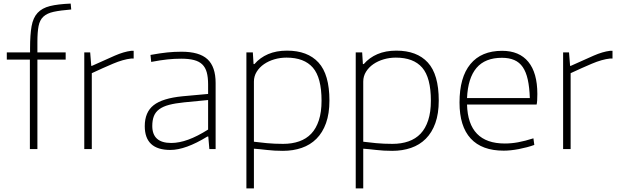

<svg xmlns="http://www.w3.org/2000/svg" viewBox="-20 -833 3456 1073"><path d="M147 -500H18V-540H148V-563Q148 -639 156.5 -686.5Q165 -734 190 -761Q215 -788 259 -799Q303 -810 375 -813L378 -780Q317 -775 280 -767Q243 -759 222.5 -740Q202 -721 195.5 -687Q189 -653 189 -598V-540H347V-500H189V0H147Z M451 -540H484L490 -465H494Q571 -500 621.5 -522Q672 -544 713 -549H727V-506H714Q668 -501 611.5 -477Q555 -453 493 -424V0H451Z M932 5Q789 5 789 -128Q789 -206 838.5 -245Q888 -284 1000 -295L1143 -308V-361Q1143 -401 1135.5 -428.5Q1128 -456 1110.5 -473Q1093 -490 1064 -497.5Q1035 -505 993 -505Q954 -505 916 -501Q878 -497 825 -487L821 -526Q876 -536 915 -540Q954 -544 995 -544Q1094 -544 1139.5 -502Q1185 -460 1185 -369V0H1150L1144 -70H1139Q1017 5 932 5ZM937 -34Q981 -34 1032 -52.5Q1083 -71 1143 -109V-274L1009 -261Q959 -256 925 -247Q891 -238 870 -222.5Q849 -207 840 -184Q831 -161 831 -129Q831 -34 937 -34Z M1357 -540H1393L1397 -475H1402Q1433 -511 1478.5 -530.5Q1524 -550 1584 -550Q1699 -550 1760 -483.5Q1821 -417 1821 -271Q1821 -198 1802 -145Q1783 -92 1748.5 -57.5Q1714 -23 1666 -6.5Q1618 10 1561 10Q1513 10 1471 5Q1429 0 1399 -2V220H1357ZM1562 -29Q1612 -29 1652 -43Q1692 -57 1719.5 -86Q1747 -115 1762 -161Q1777 -207 1777 -270Q1777 -399 1728.5 -455Q1680 -511 1581 -511Q1546 -511 1513.5 -501.5Q1481 -492 1455.5 -474.5Q1430 -457 1414.5 -432Q1399 -407 1399 -377V-41Q1428 -37 1471 -33Q1514 -29 1562 -29Z M1968 -540H2004L2008 -475H2013Q2044 -511 2089.5 -530.5Q2135 -550 2195 -550Q2310 -550 2371 -483.5Q2432 -417 2432 -271Q2432 -198 2413 -145Q2394 -92 2359.5 -57.5Q2325 -23 2277 -6.5Q2229 10 2172 10Q2124 10 2082 5Q2040 0 2010 -2V220H1968ZM2173 -29Q2223 -29 2263 -43Q2303 -57 2330.5 -86Q2358 -115 2373 -161Q2388 -207 2388 -270Q2388 -399 2339.5 -455Q2291 -511 2192 -511Q2157 -511 2124.5 -501.5Q2092 -492 2066.5 -474.5Q2041 -457 2025.5 -432Q2010 -407 2010 -377V-41Q2039 -37 2082 -33Q2125 -29 2173 -29Z M2795 9Q2673 9 2610.5 -59Q2548 -127 2548 -260Q2548 -401 2609 -475Q2670 -549 2786 -549Q2882 -549 2932.5 -487.5Q2983 -426 2983 -308Q2983 -287 2982 -272Q2981 -257 2979 -249H2590Q2596 -31 2801 -31Q2838 -31 2876 -38Q2914 -45 2961 -60L2966 -23Q2927 -9 2880 0Q2833 9 2795 9ZM2785 -510Q2691 -510 2643 -453.5Q2595 -397 2590 -285H2941Q2939 -345 2929.5 -388Q2920 -431 2901.5 -458Q2883 -485 2854 -497.5Q2825 -510 2785 -510Z M3127 -540H3160L3166 -465H3170Q3247 -500 3297.5 -522Q3348 -544 3389 -549H3403V-506H3390Q3344 -501 3287.5 -477Q3231 -453 3169 -424V0H3127Z"/></svg>

Font: Encode Sans Wide
Style: Thin
Weight: 100
Designer: Pablo Impallari, Andres Torresi
Foundry: Pablo Impallari, Andres Torresi
Version: Version 1.000; ttfautohint (v1.00) -l 8 -r 50 -G 200 -x 14 -